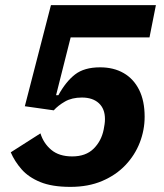

<svg xmlns="http://www.w3.org/2000/svg" viewBox="-20 -718 640 750"><path d="M589 -698 564 -572H256L199 -346H208Q237 -399 273 -427Q309 -455 371 -455Q424 -455 463 -432.5Q502 -410 523.5 -367Q545 -324 545 -262Q545 -210 526 -161Q507 -112 470 -73Q433 -34 379 -11Q325 12 255 12Q183 12 137 -7Q91 -26 64 -57Q37 -88 22 -123L138 -197Q150 -158 180.5 -132.5Q211 -107 262 -107Q315 -107 345.5 -137Q376 -167 385 -212Q387 -223 388.5 -232.5Q390 -242 390 -253Q390 -293 366 -315Q342 -337 300 -337Q261 -337 234 -321.5Q207 -306 190 -287L77 -303L179 -698Z"/></svg>

Font: IBM Plex Sans
Style: Bold Italic
Weight: 700
Italic angle: -11.31°
Designer: Mike Abbink, Paul van der Laan, Pieter van Rosmalen
Foundry: Bold Monday
Version: Version 3.201